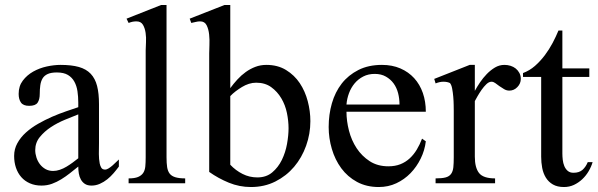

<svg xmlns="http://www.w3.org/2000/svg" viewBox="-20 -734 2394 769"><path d="M456.1 -66.9Q446.8 -54.2 435.1 -40.5Q423.3 -26.9 409.7 -15.9Q396 -4.9 379.9 2.2Q363.8 9.3 346.7 9.3Q330.6 9.3 320.3 2.7Q310.1 -3.9 304 -14.9Q297.9 -25.9 295.7 -39.3Q293.5 -52.7 293.5 -66.9L259.8 -40Q243.2 -26.9 225.3 -15.9Q207.5 -4.9 188 2.2Q168.5 9.3 146 9.3Q120.1 9.3 99.6 0.2Q79.1 -8.8 65.2 -24.7Q51.3 -40.5 43.9 -62.3Q36.6 -84 36.6 -109.4Q36.6 -137.2 49.6 -160.6Q62.5 -184.1 84 -203.4Q105.5 -222.7 132.8 -238.3Q160.2 -253.9 188.7 -266.4Q217.3 -278.8 244.6 -288.1L293.5 -304.7V-323.2Q293.5 -346.7 290.3 -368.4Q287.1 -390.1 277.8 -407Q268.6 -423.8 252 -433.8Q235.4 -443.8 207.5 -443.8Q184.6 -443.8 170.9 -437.5Q157.2 -431.2 150.4 -419.7Q143.6 -408.2 141.4 -392.3Q139.2 -376.5 139.2 -357.9Q139.2 -335.4 130.6 -322.8Q122.1 -310.1 96.7 -310.1Q73.2 -310.1 64 -323.2Q54.7 -336.4 54.7 -357.9Q54.7 -389.2 71.3 -411.1Q87.9 -433.1 113 -447.3Q138.2 -461.4 167.5 -467.8Q196.8 -474.1 222.7 -474.1Q266.1 -474.1 295.7 -465.8Q325.2 -457.5 343.3 -438.5Q361.3 -419.4 368.9 -389.6Q376.5 -359.9 376.5 -316.9V-160.2Q376.5 -140.6 376 -119.1Q376 -118.2 376 -116.7Q376 -96.7 379.4 -79.1Q381.3 -69.8 385.7 -62.3Q390.1 -54.7 401.4 -54.7Q407.2 -54.7 415 -59.6Q422.9 -64.5 430.7 -71.3Q438.5 -78.1 445.3 -85L456.1 -95.2ZM293.5 -275.9 240.2 -254.4Q210.4 -242.2 184.3 -225.1Q158.2 -208 139.6 -185.3Q121.1 -162.6 121.1 -132.8Q121.1 -118.2 126 -103Q130.9 -87.9 140.1 -75.9Q149.4 -64 162.6 -56.6Q175.8 -49.3 192.9 -49.3Q206.1 -49.3 219.7 -54Q233.4 -58.6 246.3 -66.4Q259.3 -74.2 271.2 -83Q283.2 -91.8 293.5 -100.1Z M495.1 0V-19.5Q519 -19.5 532.7 -25.1Q546.4 -30.8 553.5 -41.3Q560.5 -51.8 562 -67.6Q563.5 -83.5 563.5 -104V-532.7Q563.5 -544.4 564.7 -564Q565.9 -583.5 563.2 -602.3Q560.5 -621.1 552.5 -634.8Q544.4 -648.4 526.4 -648.4Q518.6 -648.4 511.2 -647Q503.9 -645.5 495.1 -642.1L486.8 -659.2L625 -713.9H647V-104Q647 -80.6 649.4 -64.7Q651.9 -48.8 659.4 -38.8Q667 -28.8 682.1 -24.2Q697.3 -19.5 721.7 -19.5V0Z M1223.1 -248.5Q1223.1 -198.2 1206.1 -150.4Q1189 -102.5 1158 -65.9Q1127 -29.3 1083 -7.1Q1039.1 15.1 984.9 15.1Q939 15.1 896.7 -2.2Q854.5 -19.5 817.9 -45.4V-520Q817.9 -532.2 818.8 -553.5Q819.8 -574.7 817.6 -595.9Q815.4 -617.2 807.6 -632.8Q799.8 -648.4 781.7 -648.4Q772.5 -648.4 764.2 -646.2Q755.9 -644 746.1 -642.1L739.7 -659.2L878.9 -713.9H902.3V-380.9Q915 -398.4 930.7 -415.5Q946.3 -432.6 964.4 -445.6Q982.4 -458.5 1002.9 -466.3Q1023.4 -474.1 1046.9 -474.1Q1092.3 -474.1 1125.7 -453.6Q1159.2 -433.1 1180.7 -400.9Q1202.1 -368.7 1212.6 -328.6Q1223.1 -288.6 1223.1 -248.5ZM1135.7 -220.2Q1135.7 -249.5 1129.2 -281.5Q1122.6 -313.5 1106.7 -340.3Q1090.8 -367.2 1066.2 -385Q1041.5 -402.8 1005.9 -402.8Q991.2 -402.8 976.8 -398.2Q962.4 -393.6 949.5 -385.7Q936.5 -377.9 924.3 -368.7Q912.1 -359.4 902.3 -349.1V-74.2Q923.8 -51.3 951.4 -37.4Q979 -23.4 1010.7 -23.4Q1046.4 -23.4 1070.3 -43.5Q1094.2 -63.5 1108.9 -93.5Q1123.5 -123.5 1129.6 -157.7Q1135.7 -191.9 1135.7 -220.2Z M1685.5 -168Q1681.2 -131.8 1665 -98.9Q1648.9 -65.9 1624.3 -40.5Q1599.6 -15.1 1567.4 0Q1535.2 15.1 1497.1 15.1Q1447.8 15.1 1409.9 -5.4Q1372.1 -25.9 1346.9 -60.1Q1321.8 -94.2 1309.1 -137.5Q1296.4 -180.7 1296.4 -225.1Q1296.4 -275.4 1309.3 -320.3Q1322.3 -365.2 1348.6 -399.2Q1375 -433.1 1415.3 -453.6Q1455.6 -474.1 1509.8 -474.1Q1550.8 -474.1 1583.5 -460Q1616.2 -445.8 1638.9 -420.9Q1661.6 -396 1673.6 -361.6Q1685.5 -327.1 1685.5 -286.6H1367.7Q1367.7 -249.5 1377.7 -210.7Q1387.7 -171.9 1408.4 -140.4Q1429.2 -108.9 1460.7 -88.4Q1492.2 -67.9 1535.6 -67.9Q1562.5 -67.9 1583.5 -76.2Q1604.5 -84.5 1620.8 -99.6Q1637.2 -114.7 1649.4 -135Q1661.6 -155.3 1670.4 -178.7ZM1580.1 -315.4Q1580.1 -338.9 1574.5 -360.8Q1568.8 -382.8 1556.6 -399.7Q1544.4 -416.5 1525.6 -427.2Q1506.8 -438 1481 -438Q1455.1 -438 1435.1 -427.7Q1415 -417.5 1400.6 -400.4Q1386.2 -383.3 1377.9 -361.1Q1369.6 -338.9 1367.7 -315.4Z M2065.9 -418Q2065.9 -399.4 2052.2 -385.3Q2038.6 -371.1 2020 -371.1Q2008.8 -371.1 1999 -377Q1989.3 -382.8 1980 -389.2L1963.4 -401.4Q1956.1 -406.7 1948.7 -406.7Q1938.5 -406.7 1928.2 -397Q1918 -387.2 1908.9 -374.3Q1899.9 -361.3 1892.6 -348.6Q1885.3 -335.9 1881.8 -329.1V-106.4Q1881.8 -62.5 1898.7 -41Q1915.5 -19.5 1962.9 -19.5V0H1724.6V-19.5Q1750.5 -19.5 1764.9 -23.4Q1779.3 -27.3 1786.6 -37.4Q1793.9 -47.4 1795.7 -63.7Q1797.4 -80.1 1797.4 -104V-289.6Q1797.4 -297.4 1797.1 -313.2Q1796.9 -329.1 1795.4 -346.4Q1793.9 -363.8 1791 -379.2Q1788.1 -394.5 1782.2 -401.4Q1771.5 -406.7 1755.9 -406.7Q1741.2 -406.7 1724.6 -399.9L1719.2 -418L1861.3 -474.1H1881.8V-370.1Q1890.6 -386.2 1902.6 -404.1Q1914.6 -421.9 1929.7 -437.5Q1944.8 -453.1 1962.4 -463.6Q1980 -474.1 2000.5 -474.1Q2012.7 -474.1 2024.7 -470.5Q2036.6 -466.8 2045.7 -459.5Q2054.7 -452.1 2060.3 -441.7Q2065.9 -431.2 2065.9 -418Z M2353.5 -84.5Q2348.1 -65.9 2337.4 -47.9Q2326.7 -29.8 2311.8 -15.9Q2296.9 -2 2278.6 6.6Q2260.3 15.1 2238.8 15.1Q2212.4 15.1 2194.6 4.9Q2176.8 -5.4 2166.3 -22.5Q2155.8 -39.6 2151.6 -61.5Q2147.5 -83.5 2147.5 -106.4V-425.8H2074.7V-441.4Q2101.1 -451.2 2122.6 -470Q2144 -488.8 2161.9 -512.5Q2179.7 -536.1 2193.4 -562Q2207 -587.9 2216.8 -611.8H2232.4V-460H2340.3V-425.8H2232.4V-118.7Q2232.4 -107.4 2233.9 -94Q2235.4 -80.6 2240.2 -68.8Q2245.1 -57.1 2253.9 -49.6Q2262.7 -42 2276.9 -42Q2299.8 -42 2313 -53.7Q2326.2 -65.4 2334 -84.5Z"/></svg>

Font: Simplified Naskh
Style: Regular
Weight: 400
Designer: SIL International
Foundry: Arabeyes
Version: 1.02_alpha